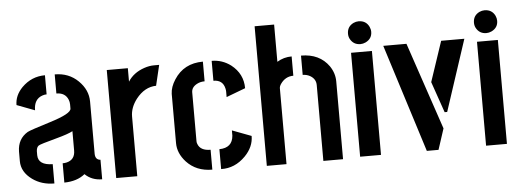

<svg xmlns="http://www.w3.org/2000/svg" viewBox="-47 -824 2603 958"><g transform="rotate(-5 1254.0 -344.5)"><path d="M28.3 -126Q28.3 -71.3 81.1 -33.2Q127 0 190.4 0V-96.7Q118.2 -97.7 117.2 -147.5V-168Q118.2 -187.5 128.9 -195.3Q136.7 -201.2 220.7 -223.6Q279.3 -239.3 302.7 -252V-155.3Q302.7 -108.4 258.8 -98.6Q250 -96.7 240.2 -96.7V0Q304.7 -1 343.8 -33.2Q377.9 0 429.7 0V-97.7Q404.3 -99.6 403.3 -128.9V-391.6Q403.3 -450.2 356.4 -496.1Q309.6 -542 239.3 -542V-446.3Q283.2 -446.3 297.9 -410.2Q302.7 -398.4 302.7 -385.7V-365.2Q302.7 -339.8 195.3 -306.6Q93.8 -275.4 80.1 -267.6Q29.3 -237.3 28.3 -173.8ZM36.1 -406.2 126 -372.1Q126 -427.7 168.9 -442.4Q179.7 -446.3 190.4 -446.3V-542Q123 -542 74.2 -493.2Q36.1 -454.1 36.1 -406.2Z M500 0V-541H605.5V-473.6Q632.8 -516.6 687.5 -535.2Q712.9 -543.9 737.3 -543.9H762.7L738.3 -441.4Q680.7 -440.4 637.7 -385.7Q605.5 -343.8 605.5 -298.8V0Z M812.5 -147.5Q812.5 -96.7 852.5 -52.7Q901.4 0 981.4 0V-99.6Q930.7 -99.6 918 -133.8Q915 -140.6 915 -147.5V-392.6Q915 -418.9 943.4 -433.6Q960 -442.4 981.4 -442.4V-541Q885.7 -541 836.9 -464.8Q813.5 -428.7 812.5 -394.5ZM1025.4 -441.4Q1072.3 -441.4 1082 -397.5Q1084 -389.6 1084 -381.8V-354.5L1179.7 -390.6Q1179.7 -462.9 1121.1 -508.8Q1078.1 -541 1025.4 -541ZM1025.4 1Q1094.7 2.9 1147.5 -50.8Q1191.4 -95.7 1191.4 -150.4L1095.7 -186.5V-160.2Q1090.8 -99.6 1025.4 -98.6Z M1253.9 4.9V-694.3H1351.6V-507.8Q1384.8 -528.3 1424.8 -528.3V-431.6Q1384.8 -431.6 1360.4 -396.5Q1352.5 -384.8 1352.5 -375V4.9ZM1471.7 -431.6V-528.3Q1564.5 -528.3 1611.3 -461.9Q1635.7 -425.8 1635.7 -384.8V4.9H1537.1V-375Q1537.1 -404.3 1510.7 -420.9Q1493.2 -431.6 1471.7 -431.6Z M1714.8 -616.2Q1714.8 -652.3 1747.1 -668Q1759.8 -673.8 1772.5 -673.8Q1809.6 -673.8 1825.2 -641.6Q1831.1 -628.9 1831.1 -616.2Q1831.1 -581.1 1797.9 -565.4Q1785.2 -559.6 1772.5 -559.6Q1737.3 -559.6 1720.7 -590.8Q1714.8 -602.5 1714.8 -616.2ZM1721.7 0V-520.5H1826.2V0Z M1884.8 -541H2001L2148.4 -104.5L2114.3 0H2055.7ZM2107.4 -339.8 2174.8 -541H2291L2173.8 -184.6H2161.1Z M2345.7 -616.2Q2345.7 -652.3 2377.9 -668Q2390.6 -673.8 2403.3 -673.8Q2440.4 -673.8 2456.1 -641.6Q2461.9 -628.9 2461.9 -616.2Q2461.9 -581.1 2428.7 -565.4Q2416 -559.6 2403.3 -559.6Q2368.2 -559.6 2351.6 -590.8Q2345.7 -602.5 2345.7 -616.2ZM2352.5 0V-520.5H2457V0Z"/></g></svg>

Font: Post No Bills Jaffna
Style: Bold
Weight: 700
Designer: Kosala Senevirathne, Siva Puranthara, Lasantha Premarathna, Tharique Azeez
Foundry: Mooniak
Version: Version 1.220 ; ttfautohint (v1.6)